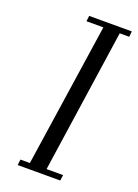

<svg xmlns="http://www.w3.org/2000/svg" viewBox="-136 -761 588 819"><g transform="rotate(20 158.0 -351.0)"><path d="M53.2 0 56.2 -25.9H99.1L195.8 -676.8H119.1L122.1 -702.1H315.9L313 -676.8H270L174.8 -25.9H250L246.1 0Z"/></g></svg>

Font: Dehuti Alt
Style: Italic
Weight: 400
Version: Version 1.2